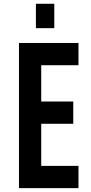

<svg xmlns="http://www.w3.org/2000/svg" viewBox="-20 -972 469 992"><path d="M385.5 -750V-635H193V-447.5H358.5V-332.5H193V-115H385.5V0H78V-750ZM165.5 -826.5V-952.5H260.5V-826.5Z"/></svg>

Font: Mohave SemiBold
Style: Regular
Weight: 600
Designer: Gumpita Rahayu
Foundry: Tokotype
Version: Version 2.003